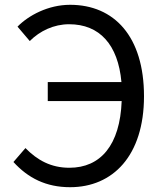

<svg xmlns="http://www.w3.org/2000/svg" viewBox="-20 -767 678 800"><path d="M104 -596C146 -638 204 -666 268 -666C395 -666 472 -581 486 -425H179V-346H487C480 -162 399 -68 269 -68C193 -68 136 -99 86 -150L36 -92C97 -25 172 13 272 13C450 13 580 -118 580 -366C580 -615 456 -747 272 -747C181 -747 99 -703 53 -656Z"/></svg>

Font: Noto Sans CJK SC Regular
Style: Regular
Weight: 400
Designer: Ryoko NISHIZUKA (kana & ideographs); Paul D. Hunt (Latin, Greek & Cyrillic); Wenlong ZHANG (bopomofo); Sandoll Communica
Foundry: Adobe Systems Incorporated
Version: Version 1.004;PS 1.004;hotconv 1.0.82;makeotf.lib2.5.63406